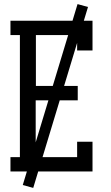

<svg xmlns="http://www.w3.org/2000/svg" viewBox="-20 -836 540 936"><path d="M31 0V-70H77V-665H31V-735H431V-590H356V-665H155V-417H359V-347H154V-70H356V-145H431V0ZM142 80 91 66 358 -816 409 -802Z"/></svg>

Font: Iosevka Slab
Style: Regular
Weight: 400
Monospace: yes
Designer: Belleve Invis
Foundry: Belleve Invis
Version: Version 11.2.4; ttfautohint (v1.8.3)